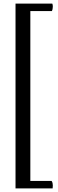

<svg xmlns="http://www.w3.org/2000/svg" viewBox="-20 -798 327 1076"><path d="M67 258V-778H273Q276 -772 276 -761Q276 -753 274.5 -746.5Q273 -740 271 -736H115L150 -764V244L115 216H269Q273 221 274.5 228Q276 235 276 241Q276 252 275 258Z"/></svg>

Font: Pitagon Serif
Style: Regular
Weight: 400
Designer: Travis Tran
Foundry: Pitagon
Version: Version 1.000;gftools[0.9.26]